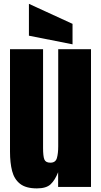

<svg xmlns="http://www.w3.org/2000/svg" viewBox="-20 -994 539 1021"><path d="M176.3 7.8Q117.7 7.8 86.7 -16.6Q55.7 -41 44.4 -84.7Q33.2 -128.4 33.2 -187V-732.4H209V-207.5Q209 -163.6 215.8 -146.2Q222.7 -128.9 248 -128.9Q275.4 -128.9 282.5 -153.3Q289.6 -177.7 289.6 -216.3V-732.4H463.9V0H289.1V-78.1Q272.5 -36.1 249.3 -14.2Q226.1 7.8 176.3 7.8ZM365.7 -758.3 133.8 -804.2V-973.6L365.7 -867.2Z"/></svg>

Font: webenart
Style: Regular
Weight: 400
Designer: Vernon Adams
Foundry: Vernon Adams
Version: Version 2.116; ttfautohint (v1.8.3)